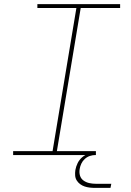

<svg xmlns="http://www.w3.org/2000/svg" viewBox="-20 -755 640 935"><path d="M44 0V-19H236L352 -716H162V-735H565V-716H373L257 -19H447V0ZM443 160Q430 160 417 158.5Q404 157 392 153Q380 149 370 141.5Q360 134 353.5 123.5Q347 113 346 100Q345 87 347 73Q350 56 358 39.5Q366 23 380 11Q394 -1 411.5 -6Q429 -11 447 -11L445 0Q431 0 417.5 4.5Q404 9 393 19Q382 29 376 42Q370 55 368 68Q365 85 369.5 100Q374 115 386.5 124Q399 133 414.5 136.5Q430 140 447 140H522L518 160Z"/></svg>

Font: Iosevka Slab ThExObl
Style: Regular
Weight: 100
Width: 7
Italic angle: -9°
Monospace: yes
Designer: Belleve Invis
Foundry: Belleve Invis
Version: Version 11.1.1; ttfautohint (v1.8.3)